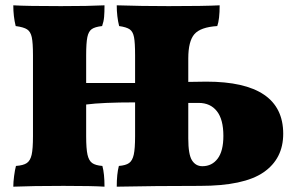

<svg xmlns="http://www.w3.org/2000/svg" viewBox="-20 -699 1115 722"><path d="M1045 -196Q1045 -102 971 -51Q897 0 732 0Q562 0 419 3Q419 -45 427 -75Q453 -77 465.5 -86Q478 -95 483 -117.5Q488 -140 488 -187V-314Q365 -314 304 -306V-187Q304 -140 309 -117.5Q314 -95 326.5 -86Q339 -77 365 -75Q373 -46 373 3Q330 0 219 0Q101 0 30 3Q30 -14 33 -37Q36 -60 40 -75Q68 -77 81 -86Q94 -95 99 -117Q104 -139 104 -187V-491Q104 -538 99.5 -559Q95 -580 82 -588.5Q69 -597 39 -601Q30 -637 30 -679Q80 -676 209 -676Q314 -676 373 -679Q373 -653 371.5 -635.5Q370 -618 364 -601Q337 -598 325 -589.5Q313 -581 308.5 -559.5Q304 -538 304 -491V-387H488V-491Q488 -538 484 -559Q480 -580 468 -588.5Q456 -597 428 -601Q419 -637 419 -679Q511 -676 614 -676Q749 -676 806 -679Q806 -626 797 -601Q734 -597 711 -570.5Q688 -544 688 -479V-391L756 -392Q1045 -392 1045 -196ZM820 -188Q820 -250 795.5 -281Q771 -312 727 -312H688V-178Q688 -118 702 -96Q716 -74 741 -74Q777 -74 798.5 -102.5Q820 -131 820 -188Z"/></svg>

Font: Vollkorn SC Black
Style: Regular
Weight: 900
Designer: Friedrich Althausen
Foundry: Friedrich Althausen
Version: Version 4.015